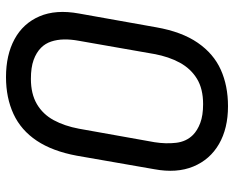

<svg xmlns="http://www.w3.org/2000/svg" viewBox="-90 -670 780 640"><g transform="rotate(-90 300.0 -350.0)"><path d="M363 -720Q437 -720 489.5 -691.5Q542 -663 565.5 -608.5Q589 -554 575 -477L529 -219Q514 -134 477.5 -81Q441 -28 387.5 -4Q334 20 266 20Q192 20 140 -10Q88 -40 65 -95.5Q42 -151 56 -226L101 -484Q116 -565 151 -617.5Q186 -670 240 -695Q294 -720 363 -720ZM146 -225Q140 -187 144 -153Q148 -119 170 -97Q185 -82 210 -72.5Q235 -63 273 -63Q324 -63 357.5 -83.5Q391 -104 411 -140.5Q431 -177 440 -226L484 -477Q489 -504 488.5 -527Q488 -550 481.5 -569.5Q475 -589 461 -603Q445 -619 420 -628Q395 -637 357 -637Q307 -637 273 -617Q239 -597 219.5 -561Q200 -525 191 -477Z"/></g></svg>

Font: Rec Mono Linear
Style: Italic
Weight: 400
Italic angle: -10°
Monospace: yes
Version: Version 1.085; ttfautohint (v1.8.4.7-5d5b)